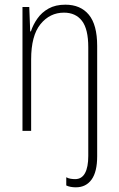

<svg xmlns="http://www.w3.org/2000/svg" viewBox="-20 -559 507 820"><path d="M304 241Q292 241 281.5 239Q271 237 263 233V198Q272 203 282 204.5Q292 206 301 206Q329 206 343 180.5Q357 155 357 107V-357Q357 -435 330 -470Q303 -505 253 -505Q193 -505 153 -456Q113 -407 113 -305V0H76V-529H105L109 -425H112Q121 -453 139.5 -479.5Q158 -506 187.5 -522.5Q217 -539 259 -539Q324 -539 359.5 -496Q395 -453 395 -363V108Q395 175 371 208Q347 241 304 241Z"/></svg>

Font: Noto Sans Lao Condensed ExtraLight
Style: Regular
Weight: 200
Width: 3
Designer: Monotype Design Team
Foundry: Monotype Imaging Inc.
Version: Version 2.003; ttfautohint (v1.8.4.7-5d5b)